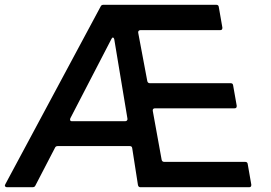

<svg xmlns="http://www.w3.org/2000/svg" viewBox="-54 -783 1133 803"><path d="M-25 0Q-30 0 -32.5 -3.5Q-35 -7 -32 -12L367 -756Q370 -763 379 -763H850Q860 -763 861 -754L876 -668V-666Q876 -657 867 -657H533Q529 -657 526 -654Q523 -651 524 -646L562 -444Q564 -435 573 -435H911Q920 -435 921 -426L936 -341V-339Q936 -330 927 -330H594Q589 -330 586.5 -327Q584 -324 585 -319L622 -115Q624 -106 633 -106H971Q981 -106 982 -97L997 -11V-9Q997 0 988 0H533Q525 0 523 -9L499 -163Q498 -172 489 -172H187Q179 -172 176 -165L94 -7Q91 0 82 0ZM469 -276Q474 -276 477 -279Q480 -282 479 -287L424 -618Q422 -626 418 -626Q415 -626 412 -620L240 -288Q239 -286 239 -283Q239 -276 247 -276Z"/></svg>

Font: Open Sauce Two Medium Italic
Style: Regular
Weight: 500
Italic angle: -10°
Designer: Alfredo Marco Pradil
Foundry: Creative Sauce Fz LLC
Version: Version 1.477